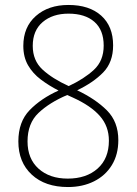

<svg xmlns="http://www.w3.org/2000/svg" viewBox="-20 -744 551 774"><path d="M256 -724Q340 -724 388 -681Q436 -638 436 -561Q436 -493 396 -452Q356 -411 291 -380Q365 -345 411 -299Q457 -253 457 -179Q457 -121 431 -78.5Q405 -36 359 -13Q313 10 254 10Q162 10 108 -40Q54 -90 54 -174Q54 -253 99.5 -300Q145 -347 216 -379Q177 -399 144.5 -423.5Q112 -448 93 -481Q74 -514 74 -559Q74 -635 124.5 -679.5Q175 -724 256 -724ZM256 -689Q192 -689 152 -655Q112 -621 112 -559Q112 -500 151.5 -463.5Q191 -427 257 -397Q319 -426 358.5 -462.5Q398 -499 398 -560Q398 -623 360.5 -656Q323 -689 256 -689ZM91 -174Q91 -104 135.5 -64Q180 -24 253 -24Q328 -24 373.5 -64.5Q419 -105 419 -177Q419 -235 382.5 -276.5Q346 -318 273 -351L251 -361Q180 -331 135.5 -289Q91 -247 91 -174Z"/></svg>

Font: Noto Sans Sinhala SemiCondensed ExtraLight
Style: Regular
Weight: 200
Width: 4
Designer: Jelle Bosma - Monotype Design Team
Foundry: Monotype Imaging Inc.
Version: Version 2.006; ttfautohint (v1.8.4.7-5d5b)